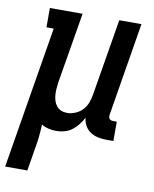

<svg xmlns="http://www.w3.org/2000/svg" viewBox="-108 -593 691 861"><g transform="rotate(10 237.5 -162.5)"><path d="M-25 205 82 -442H49V-530H198L144 -207Q142 -193 141 -178.5Q140 -164 141 -150.5Q142 -137 146 -124Q150 -111 158.5 -100.5Q167 -90 179.5 -85Q192 -80 207 -80Q225 -80 244 -88Q263 -96 276.5 -110.5Q290 -125 297 -143.5Q304 -162 307 -181L365 -530H466L396 -105Q395 -100 396 -95Q397 -90 399.5 -86.5Q402 -83 407 -81.5Q412 -80 417 -80H433V8H402Q382 8 363 4Q344 0 328.5 -10Q313 -20 303.5 -36.5Q294 -53 292 -73Q283 -56 271 -40.5Q259 -25 243.5 -13.5Q228 -2 209.5 3Q191 8 173 8Q155 8 137.5 4Q120 0 105 -9Q104 19 101 47Q98 75 93 102L76 205Z"/></g></svg>

Font: Iosevka Slab Semibold Oblique
Style: Regular
Weight: 600
Italic angle: -9°
Monospace: yes
Designer: Belleve Invis
Foundry: Belleve Invis
Version: Version 11.1.1; ttfautohint (v1.8.3)